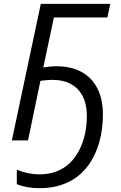

<svg xmlns="http://www.w3.org/2000/svg" viewBox="-20 -734 634 1004"><path d="M67.9 229V153.3Q126 177.7 186.5 177.7Q259.3 177.7 313.5 143.3Q367.7 108.9 399.4 40.5Q434.1 -32.2 434.1 -128.9Q434.1 -187.5 412.8 -229.7Q391.6 -272 351.3 -294.2Q311 -316.4 255.4 -316.4Q227.1 -316.4 191.4 -311.5L126.5 0H42L193.4 -713.9H556.6L541.5 -642.6H261.7L206.5 -381.3Q247.1 -387.7 273.4 -387.7Q351.1 -387.7 406 -357.9Q460.9 -328.1 489.5 -271.2Q518.1 -214.4 518.1 -134.3Q518.1 -57.6 499.3 9Q480.5 75.7 445.1 126Q409.7 176.3 360.8 205.6Q287.1 250 186 250Q118.7 250 67.9 229Z"/></svg>

Font: Viking Open Sans
Style: Italic
Weight: 400
Italic angle: -12°
Foundry: Ascender Corporation
Version: Version 2.000